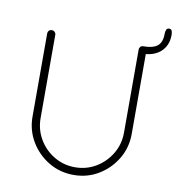

<svg xmlns="http://www.w3.org/2000/svg" viewBox="-89 -892 906 982"><g transform="rotate(10 364.0 -401.0)"><path d="M595 -700Q604 -700 609.5 -694Q615 -688 615 -680V-248Q615 -177 580 -118.5Q545 -60 487 -25Q429 10 358 10Q287 10 228.5 -25Q170 -60 135 -118.5Q100 -177 100 -248V-680Q100 -688 105.5 -694Q111 -700 121 -700Q130 -700 136 -694Q142 -688 142 -680V-248Q142 -188 171 -138.5Q200 -89 249.5 -59.5Q299 -30 358 -30Q418 -30 467 -59.5Q516 -89 545.5 -138.5Q575 -188 575 -248V-680Q575 -688 580.5 -694Q586 -700 595 -700ZM595 -662V-700Q645 -700 668.5 -718.5Q692 -737 692 -782Q692 -794 696 -803Q700 -812 710 -812Q722 -812 725 -802Q728 -792 728 -782Q728 -744 711 -717Q694 -690 664.5 -676Q635 -662 595 -662Z"/></g></svg>

Font: Quicksand Light Light
Style: Regular
Weight: 300
Version: Version 3.006